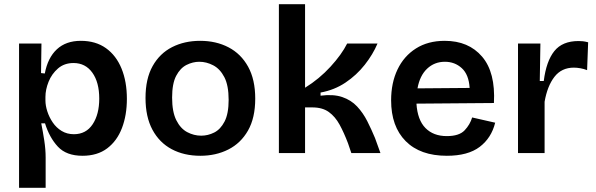

<svg xmlns="http://www.w3.org/2000/svg" viewBox="-20 -731 2847 917"><path d="M71 166V-523H178L176 -382L194 -380Q208 -455 251.5 -495.5Q295 -536 366 -536Q437 -536 486 -501Q535 -466 560.5 -403.5Q586 -341 586 -259Q586 -181 562.5 -119.5Q539 -58 492 -22.5Q445 13 374 13Q297 13 256.5 -30.5Q216 -74 195 -142H177Q185 -102 191.5 -59.5Q198 -17 198 21V166ZM333 -90Q391 -90 422.5 -137.5Q454 -185 454 -260Q454 -338 421 -384Q388 -430 331 -430Q287 -430 257 -404Q227 -378 212 -340.5Q197 -303 197 -268V-251Q197 -227 206 -199Q215 -171 232 -146Q249 -121 274.5 -105.5Q300 -90 333 -90Z M937 13Q859 13 800 -18.5Q741 -50 708 -111.5Q675 -173 675 -263Q675 -355 709 -415.5Q743 -476 802 -506Q861 -536 936 -536Q1012 -536 1071.5 -505Q1131 -474 1165 -412.5Q1199 -351 1199 -260Q1199 -168 1164.5 -107.5Q1130 -47 1070.5 -17Q1011 13 937 13ZM941 -83Q973 -83 1003 -98Q1033 -113 1052.5 -150.5Q1072 -188 1072 -254Q1072 -323 1051.5 -362.5Q1031 -402 998.5 -419Q966 -436 932 -436Q901 -436 871 -421Q841 -406 821.5 -369Q802 -332 802 -265Q802 -197 822 -157Q842 -117 874 -100Q906 -83 941 -83Z M1312 0V-711H1437V-312Q1505 -354 1558.5 -412.5Q1612 -471 1638 -523H1783Q1761 -471 1722 -421.5Q1683 -372 1630 -336.5Q1577 -301 1511 -289V-274Q1572 -282 1614.5 -267.5Q1657 -253 1685.5 -222.5Q1714 -192 1734 -152.5Q1754 -113 1771 -72L1797 0H1658L1642 -47Q1623 -97 1602 -135.5Q1581 -174 1550.5 -196Q1520 -218 1472 -218H1437V0Z M2114 13Q1987 13 1917.5 -57Q1848 -127 1848 -252Q1848 -335 1878.5 -399Q1909 -463 1966.5 -499.5Q2024 -536 2104 -536Q2218 -536 2282.5 -460.5Q2347 -385 2339 -239L1969 -236Q1974 -158 2012 -119.5Q2050 -81 2114 -81Q2173 -81 2199 -108.5Q2225 -136 2235 -170L2345 -145Q2327 -72 2271 -29.5Q2215 13 2114 13ZM2105 -436Q2055 -436 2020 -403Q1985 -370 1974 -309L2223 -311Q2219 -375 2185.5 -405.5Q2152 -436 2105 -436Z M2454 0V-523H2561L2558 -344H2577Q2589 -439 2627.5 -487Q2666 -535 2743 -535Q2753 -535 2763.5 -534Q2774 -533 2789 -529L2784 -396Q2769 -402 2752 -405Q2735 -408 2721 -408Q2662 -408 2628 -364Q2594 -320 2581 -245V0Z"/></svg>

Font: Bricolage Grotesque 10pt SemiBold
Style: Regular
Weight: 600
Designer: Mathieu Triay
Foundry: Atelier Triay
Version: Version 1.000; ttfautohint (v1.8.4.7-5d5b);gftools[0.9.29]